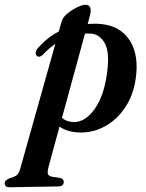

<svg xmlns="http://www.w3.org/2000/svg" viewBox="-120 -551 618 810"><path d="M60.5 -320Q45.5 -306 34.5 -316Q29 -322 31.2 -332Q33.5 -342 42.5 -351Q79.5 -393 128 -418L140.5 -462Q145 -478 164.5 -494Q184 -510 206 -520.5Q228 -531 240 -531Q271.5 -531 259 -484L250 -450Q267 -451 284.5 -451Q373.5 -449.5 418.5 -392.8Q463.5 -336 455 -241Q448.5 -164.5 414.8 -108.5Q381 -52.5 329.5 -22Q278 8.5 219.5 8Q165 7.5 131 -17L84.5 154Q79.5 172 82 182Q84.5 192 99.5 194.5L132 199.5Q149 203.5 149 215.5Q149 235.5 125.5 235.5L-79.5 239Q-100 239 -100 222Q-100 210 -81 201.5Q-57 195 -48.5 187.2Q-40 179.5 -35 162L113.5 -366Q85.5 -347 60.5 -320ZM191.5 -36Q239.5 -35.5 279.5 -91.5Q319.5 -147.5 332 -246.5Q343.5 -331.5 321.2 -370Q299 -408.5 259 -409.5Q248.5 -410 238.5 -409L141.5 -54Q161 -36.5 191.5 -36Z"/></svg>

Font: Fraunces 144pt S050 SemiBold
Style: Italic
Weight: 600
Italic angle: -16°
Version: Version 1.000; ttfautohint (v1.8.3)